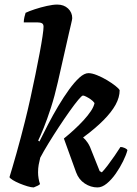

<svg xmlns="http://www.w3.org/2000/svg" viewBox="-20 -820 598 840"><path d="M127.5 0Q117 0 100.2 -5Q83.5 -10 66 -17.2Q48.5 -24.5 36 -32.2Q23.5 -40 21.5 -45Q26 -59.5 34.2 -87.2Q42.5 -115 52.2 -149.8Q62 -184.5 71.5 -220.5Q81 -256.5 88.5 -286.5Q101.5 -338 113.2 -391.2Q125 -444.5 135.2 -494.8Q145.5 -545 153.5 -587.8Q161.5 -630.5 166 -660.8Q170.5 -691 170.5 -703Q170.5 -714.5 163.5 -718.2Q156.5 -722 144 -722H84Q84 -734 87 -746Q90 -758 92 -764Q106.5 -771 132.2 -779.5Q158 -788 185 -794Q212 -800 230.5 -800Q259.5 -800 277.8 -782.8Q296 -765.5 296 -740.5Q296 -738.5 294.8 -732Q293.5 -725.5 290.5 -712.8Q287.5 -700 282 -676.5L233 -460.5Q219.5 -400.5 202.8 -348.8Q186 -297 171 -260Q156 -223 147 -205L152.5 -201Q169.5 -235.5 190.5 -276Q211.5 -316.5 235 -356Q258.5 -395.5 282.2 -428.2Q306 -461 327.5 -480.5Q349 -500 367 -500Q382.5 -500 404.8 -491Q427 -482 448.8 -469Q470.5 -456 486 -443.5Q501.5 -431 503.5 -425Q503.5 -394.5 485.8 -362Q468 -329.5 432.5 -293.8Q397 -258 343.5 -218.5Q354 -210 364 -195Q374 -180 383 -154L416 -71.5L425.5 -66Q435.5 -76 450.8 -96Q466 -116 481.5 -138.5Q497 -161 507 -177Q515.5 -177 525.5 -172.5Q535.5 -168 537.5 -163Q532 -142 518.5 -114.5Q505 -87 486.5 -60.5Q468 -34 447.2 -17Q426.5 0 406.5 0Q377 0 350.8 -17.2Q324.5 -34.5 313 -66L259.5 -214Q282 -232 304.2 -252.5Q326.5 -273 345.8 -294Q365 -315 377.8 -334.2Q390.5 -353.5 393.5 -369Q387.5 -378 377 -385.2Q366.5 -392.5 357 -397.2Q347.5 -402 343 -402Q338 -402 322 -382.8Q306 -363.5 284 -332.5Q262 -301.5 238 -265Q214 -228.5 192.2 -193Q170.5 -157.5 156 -130Q152 -114 149.2 -99Q146.5 -84 146.5 -66Q146.5 -53 148.8 -39.5Q151 -26 155 -15Q154 -12 144.8 -7.5Q135.5 -3 127.5 0Z"/></svg>

Font: Texturina Medium
Style: Italic
Weight: 500
Italic angle: -11°
Designer: Guillermo Torres Carreño
Foundry: Omnibus-Type
Version: Version 1.002